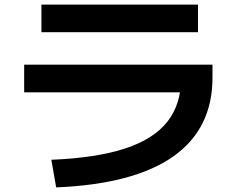

<svg xmlns="http://www.w3.org/2000/svg" viewBox="-20 -764 1040 834"><path d="M203 -70Q399 -78 523.5 -119Q648 -160 707.5 -236Q767 -312 767 -427L830 -363H85V-483H903V-427Q903 -204 732 -84Q561 36 224 50ZM160 -624V-744H840V-624Z"/></svg>

Font: M PLUS 2 Thin
Style: Bold
Weight: 700
Version: Version 1.001